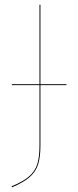

<svg xmlns="http://www.w3.org/2000/svg" viewBox="-20 -700 330 812"><path d="M261 -340H151V-85Q151 -36 141.5 -5.5Q132 25 106.5 48Q81 71 31 92L29 88Q78 68 103.5 45.5Q129 23 138 -7Q147 -37 147 -85V-340H30V-344H147V-680H151V-344H261Z"/></svg>

Font: FiraGO Four
Style: Regular
Weight: 100
Designer: bBox Type
Foundry: bBox Type GmbH
Version: Version 1.001